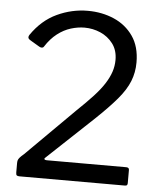

<svg xmlns="http://www.w3.org/2000/svg" viewBox="-53 -798 706 845"><g transform="rotate(5 299.5 -376.0)"><path d="M289 -311Q331 -351 360 -382.5Q389 -414 406.5 -441.5Q424 -469 432.5 -494.5Q441 -520 441 -547Q441 -590 419 -619Q397 -648 363.5 -662.5Q330 -677 293 -677Q264 -677 233 -667.5Q202 -658 173.5 -636Q145 -614 122 -578Q120 -574 114.5 -573Q109 -572 102 -576L58 -602Q51 -607 50.5 -612.5Q50 -618 54 -624Q100 -691 165.5 -721.5Q231 -752 301 -752Q364 -752 417 -729Q470 -706 502 -660Q534 -614 534 -544Q534 -500 518.5 -461Q503 -422 467.5 -380Q432 -338 373 -282L172 -93Q166 -89 167.5 -85Q169 -81 178 -81H529Q542 -81 542 -70V-12Q542 -6 539.5 -3Q537 0 529 0H65Q56 0 52.5 -3Q49 -6 49 -16V-57Q49 -64 50.5 -69.5Q52 -75 58 -82Q64 -89 76 -99Z"/></g></svg>

Font: Libre Franklin
Style: Regular
Weight: 400
Designer: Pablo Impallari, Rodrigo Fuenzalida, Nhung Nguyen
Foundry: Impallari Type
Version: Version 3.000